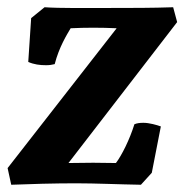

<svg xmlns="http://www.w3.org/2000/svg" viewBox="-20 -506 509 530"><path d="M11 4C59 2 132 0 189 0C245 0 307 3 369 4L399 -29L424 -157C413 -161 392 -167 376 -167C366 -167 358 -166 351 -163C338 -121 316 -77 300 -56C260 -57 216 -57 169 -56L469 -445L458 -486C401 -484 341 -484 285 -484C215 -484 146 -483 103 -486L66 -456L58 -335C74 -328 90 -326 107 -326C117 -326 123 -327 131 -329C143 -376 165 -411 175 -428C216 -430 259 -430 302 -428L1 -42Z"/></svg>

Font: Caladea
Style: Bold Italic
Weight: 700
Italic angle: -9°
Designer: Carolina Giovagnoli and Andres Torresi
Foundry: Carolina Giovagnoli & Andres Torresi
Version: Version 1.001;hotconv 1.0.109;makeotfexe 2.5.65596